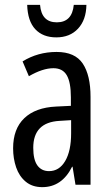

<svg xmlns="http://www.w3.org/2000/svg" viewBox="-20 -827 456 791"><path d="M213 -613Q289 -613 321 -565Q353 -517 353 -428V-66H291L279 -140H277Q235 -56 154 -56Q113 -56 86 -78.5Q59 -101 46.5 -137.5Q34 -174 34 -216Q34 -296 80 -340Q126 -384 211 -388L272 -391V-426Q272 -488 255 -517Q238 -546 200 -546Q156 -546 99 -513L73 -574Q136 -613 213 -613ZM225 -329Q117 -323 117 -218Q117 -169 134 -145.5Q151 -122 182 -122Q224 -122 248.5 -163.5Q273 -205 273 -278V-332ZM336 -807Q335 -745 301.5 -709Q268 -673 212 -673Q157 -673 125.5 -706.5Q94 -740 92 -807H145Q151 -735 214 -735Q277 -735 284 -807Z"/></svg>

Font: Noto Sans Malayalam UI ExtraCondensed
Style: Regular
Weight: 400
Width: 2
Designer: Jelle Bosma - Monotype Design Team
Foundry: Monotype Imaging Inc.
Version: Version 2.104; ttfautohint (v1.8.4.7-5d5b)